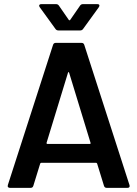

<svg xmlns="http://www.w3.org/2000/svg" viewBox="-20 -907 663 927"><path d="M482 -10 449 -117Q447 -121 444 -121H179Q176 -121 174 -117L141 -10Q138 0 128 0H28Q22 0 19 -3.5Q16 -7 18 -14L236 -690Q239 -700 249 -700H374Q384 -700 387 -690L605 -14Q606 -12 606 -9Q606 0 595 0H495Q485 0 482 -10ZM209 -212H413Q419 -212 417 -218L314 -555Q313 -559 311 -559Q309 -559 308 -555L205 -218Q204 -212 209 -212ZM169 -879Q169 -887 180 -887H251Q260 -887 265 -879L312 -811Q314 -809 316 -809Q318 -809 319 -811L366 -879Q371 -887 380 -887H450Q460 -887 460 -880Q460 -877 457 -872L381 -767Q376 -760 367 -760H262Q253 -760 248 -767L172 -872Q169 -877 169 -879Z"/></svg>

Font: Barlow SemiBold
Style: Regular
Weight: 600
Designer: Jeremy Tribby
Foundry: Tribby Type
Version: Version 1.422